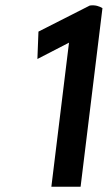

<svg xmlns="http://www.w3.org/2000/svg" viewBox="-20 -719 409 729"><path d="M122 -495 242 -557 175 -10H286L369 -688C358 -695 342 -701 321 -698L126 -599Z"/></svg>

Font: Bluebird
Style: LiExtObl
Weight: 300
Designer: Jasper
Foundry: Cannot Into Space Fonts
Version: Version 0.98